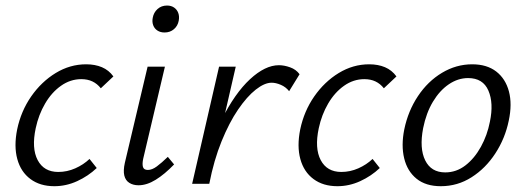

<svg xmlns="http://www.w3.org/2000/svg" viewBox="-20 -650 1860 679"><path d="M172.1 8.5Q121.7 8.5 87.7 -16.8Q53.6 -42.1 41.2 -87.4Q28.7 -132.7 40.7 -192.4Q54.2 -256.9 90.3 -309Q126.5 -361 177 -391.8Q227.6 -422.6 284.7 -422.6Q316 -422.6 340.5 -412.3Q365 -401.9 381 -379.7L336.5 -337.8Q323.9 -353.9 306.8 -362Q289.7 -370.1 267.4 -370.1Q228.9 -370.1 195.8 -346.7Q162.7 -323.4 139.6 -283.9Q116.5 -244.5 106.3 -196.7Q91.1 -125.7 113.2 -83.8Q135.3 -41.9 186.1 -41.9Q217.3 -41.9 246.2 -54.7Q275.1 -67.5 296.6 -87.9L322.1 -55.8Q292 -27.3 253 -9.4Q213.9 8.5 172.1 8.5Z M469.9 5.2Q450.9 5.2 437.4 -3.3Q423.9 -11.7 419.6 -29.2Q415.4 -46.7 421.5 -74.1L502 -414.2H563.2L486.5 -89Q482.5 -70.5 485.5 -59.8Q488.5 -49 502.9 -49Q517.7 -49 534.5 -61.4Q551.3 -73.8 573.5 -95.3L595.7 -68.5Q562.2 -33.7 530.7 -14.3Q499.2 5.2 469.9 5.2ZM562 -535.1Q547.2 -535.1 536.7 -542Q526.2 -548.8 521.8 -560.7Q517.4 -572.5 520.1 -586.8Q523.4 -605.7 537 -618Q550.7 -630.4 570.7 -630.4Q585.5 -630.4 595.8 -623.2Q606 -616.1 610.4 -604.2Q614.8 -592.3 612.1 -577Q608.8 -558.5 595.1 -546.8Q581.5 -535.1 562 -535.1Z M687.2 0Q716.9 -132.7 763.7 -226.5Q810.5 -320.2 864.1 -369.8Q917.7 -419.4 966.3 -419.4Q985.2 -419.4 1006 -411.9Q1026.9 -404.5 1039.4 -387.5L1002.5 -327.5Q990.8 -342.5 973.1 -350Q955.5 -357.5 940.6 -357.5Q915.5 -357.5 884.5 -333.1Q853.5 -308.7 822 -262.6Q790.5 -216.5 763.5 -150.1Q736.5 -83.8 720.1 0ZM659.5 0 754.7 -414.2H813.7L718.5 0Z M1173.1 8.5Q1122.7 8.5 1088.7 -16.8Q1054.6 -42.1 1042.2 -87.4Q1029.7 -132.7 1041.7 -192.4Q1055.2 -256.9 1091.3 -309Q1127.5 -361 1178 -391.8Q1228.6 -422.6 1285.7 -422.6Q1317 -422.6 1341.5 -412.3Q1366 -401.9 1382 -379.7L1337.5 -337.8Q1324.9 -353.9 1307.8 -362Q1290.7 -370.1 1268.4 -370.1Q1229.9 -370.1 1196.8 -346.7Q1163.7 -323.4 1140.6 -283.9Q1117.5 -244.5 1107.3 -196.7Q1092.1 -125.7 1114.2 -83.8Q1136.3 -41.9 1187.1 -41.9Q1218.3 -41.9 1247.2 -54.7Q1276.1 -67.5 1297.6 -87.9L1323.1 -55.8Q1293 -27.3 1254 -9.4Q1214.9 8.5 1173.1 8.5Z M1538.9 8.5Q1485.9 8.5 1453.2 -17.9Q1420.5 -44.3 1409.4 -89.9Q1398.3 -135.5 1409.7 -192.4Q1423.2 -257.8 1458.1 -310.1Q1493 -362.5 1543.1 -392.5Q1593.3 -422.6 1650 -422.6Q1701.8 -422.6 1734.9 -397.1Q1767.9 -371.5 1779.8 -326.7Q1791.7 -281.9 1779.2 -223.3Q1766.2 -160.2 1731.7 -107.4Q1697.3 -54.6 1647.6 -23.1Q1598 8.5 1538.9 8.5ZM1554.5 -40.3Q1593.8 -40.3 1626 -65.1Q1658.1 -89.9 1680.7 -130.9Q1703.3 -171.9 1712.5 -219.5Q1726.3 -285.3 1707.2 -329.6Q1688.1 -373.9 1635.4 -373.9Q1599.6 -373.9 1567.2 -351.9Q1534.8 -329.9 1511 -290.2Q1487.2 -250.5 1476.4 -196.7Q1462.7 -125.5 1483.7 -82.9Q1504.7 -40.3 1554.5 -40.3Z"/></svg>

Font: Ysabeau
Style: Bold Italic
Weight: 700
Italic angle: -12°
Designer: Christian Thalmann (Catharsis Fonts)
Version: Version 2.002